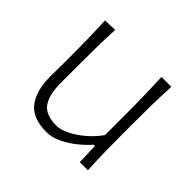

<svg xmlns="http://www.w3.org/2000/svg" viewBox="-129 -664 827 827"><g transform="rotate(45 284.0 -250.5)"><path d="M242.7 10.3Q158.7 10.3 122.1 -36.9Q85.4 -84 85.4 -172.4Q85.4 -205.6 85.9 -230.5Q86.4 -255.4 86.4 -278.3Q86.4 -342.3 85.4 -396.7Q84.5 -451.2 81.5 -508.3L141.6 -510.7Q138.7 -453.6 137.9 -398.9Q137.2 -344.2 137.2 -282.2V-183.1Q137.2 -112.3 162.4 -75.9Q187.5 -39.6 253.9 -39.6Q278.8 -39.6 311 -55.4Q343.3 -71.3 375.2 -98.4Q407.2 -125.5 430.7 -159.2V-282.2Q430.7 -344.2 429.4 -397.7Q428.2 -451.2 425.8 -508.3H485.8Q482.9 -451.2 481.9 -396.7Q481 -342.3 481 -278.3V-226.1Q481 -163.1 481.9 -110.1Q482.9 -57.1 485.8 0H436.5L433.1 -95.2H425.3Q406.7 -73.2 377 -48.8Q347.2 -24.4 312.3 -7.1Q277.3 10.3 242.7 10.3Z"/></g></svg>

Font: Pinar-FD Light
Style: Regular
Weight: 300
Designer: Amin Abedi
Version: Version 2.000